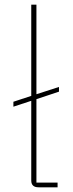

<svg xmlns="http://www.w3.org/2000/svg" viewBox="-20 -797 310 817"><path d="M144 0Q113 0 113 -29V-368L37 -343V-364L113 -389V-777H135V-396L231 -427V-407L135 -375V-20H225V0Z"/></svg>

Font: IBM Plex Sans JP Thin
Style: Regular
Weight: 100
Designer: Mike Abbink; Paul van der Laan; Pieter van Rosmalen; Wujin Sim; Yejin Wi; Jinhee Kim; Boomi Park; Yona Kim; Kichan Ma
Foundry: Sandoll Inc.
Version: Version 1.001